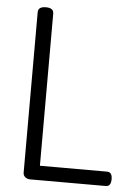

<svg xmlns="http://www.w3.org/2000/svg" viewBox="-53 -771 568 812"><g transform="rotate(5 231.5 -365.5)"><path d="M76 -26V-707Q76 -731 109 -731Q142 -731 142 -707V-61H427Q449 -61 449 -31Q449 0 427 0H106Q94 0 85 -7Q76 -14 76 -26Z"/></g></svg>

Font: Terminal Dosis
Style: Regular
Weight: 400
Designer: Edgar Tolentino, Pablo Impallari, Igino Marini
Foundry: Edgar Tolentino, Pablo Impallari, Igino Marini
Version: Version 1.007